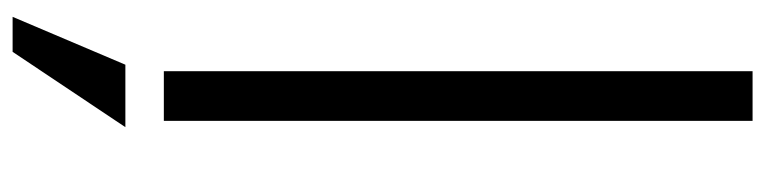

<svg xmlns="http://www.w3.org/2000/svg" viewBox="-468 -492 1196 300"><g transform="rotate(90 130.0 -342.0)"><path d="M91.3 0V-919.9H168.9V0ZM61 236.3H6.3L81.1 60.1H178.7Z"/></g></svg>

Font: Now
Style: Regular
Weight: 400
Designer: Alfredo Marco Pradil
Foundry: Alfredo Marco Pradil
Version: Version 1.002;PS 001.002;hotconv 1.0.88;makeotf.lib2.5.64775